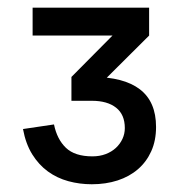

<svg xmlns="http://www.w3.org/2000/svg" viewBox="-20 -740 487 501"><path d="M387.2 -408.8Q387.2 -373.1 374.7 -345.4Q362.2 -317.7 340 -298.5Q317.8 -279.3 287 -269.2Q256.1 -259.2 219.5 -259.2Q187.8 -259.2 158.4 -267.2Q129 -275.2 105 -292.6Q81.1 -310 64.1 -337.3Q47.1 -364.7 40 -403.3L120.9 -415.3Q128.7 -376.8 151.9 -354.4Q175.2 -332 221.2 -332Q240.1 -332 255.7 -337.9Q271.2 -343.8 282.3 -354Q293.3 -364.2 299.5 -377.5Q305.7 -390.8 305.7 -405.8Q305.7 -441.1 282.9 -459Q260.2 -477 219.5 -477H166.4V-539.2H221.2Q302.6 -539.2 344.9 -507Q387.2 -474.7 387.2 -408.8ZM65.1 -720H369.1V-647.2H65.1ZM273.5 -647.2H369.1L198.8 -477.7L166.4 -539.2Z"/></svg>

Font: Vela Sans GX ExtLt
Style: Regular
Weight: 200
Designer: Principal design: Mikhail Sharanda - project Manrope.
Design modification: Ravid Balaliev
Foundry: Mikhail Sharanda
Version: Version 1.001